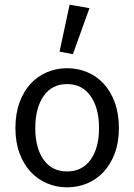

<svg xmlns="http://www.w3.org/2000/svg" viewBox="-20 -790 575 822"><path d="M267 12Q222 12 181.5 -5Q141 -22 111 -54.5Q81 -87 63.5 -134Q46 -181 46 -242Q46 -303 63.5 -351Q81 -399 111 -431.5Q141 -464 181.5 -481Q222 -498 267 -498Q313 -498 353.5 -481Q394 -464 424 -431.5Q454 -399 471.5 -351Q489 -303 489 -242Q489 -181 471.5 -134Q454 -87 424 -54.5Q394 -22 353.5 -5Q313 12 267 12ZM267 -56Q332 -56 368 -106.5Q404 -157 404 -242Q404 -327 368 -378.5Q332 -430 267 -430Q202 -430 166.5 -378.5Q131 -327 131 -242Q131 -157 166.5 -106.5Q202 -56 267 -56ZM235 -569 278 -770 363 -755 292 -558Z"/></svg>

Font: CV Source Sans
Style: Regular
Weight: 400
Designer: Paul D. Hunt
Foundry: Adobe Systems Incorporated
Version: Version 3.001